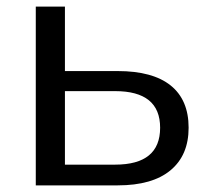

<svg xmlns="http://www.w3.org/2000/svg" viewBox="-20 -559 632 579"><path d="M87.9 0V-539.1H175.8V-344.7H335Q440.4 -344.7 494.6 -301.3Q548.8 -257.8 548.8 -173.8Q548.8 -90.8 494.1 -45.4Q439.5 0 335 0ZM175.8 -62.5H327.1Q462.9 -62.5 462.9 -173.8Q462.9 -284.2 327.1 -284.2H175.8Z"/></svg>

Font: Min Sans
Style: Regular
Weight: 400
Designer: Jinseong-Kim, NotoSansCJK, Nunito
Foundry: Jinseong-Kim
Version: Version 1.400;Glyphs 3.1.2 (3151)